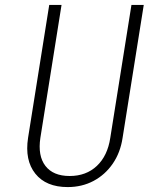

<svg xmlns="http://www.w3.org/2000/svg" viewBox="-20 -750 640 780"><path d="M255 10Q167 10 123.5 -44.5Q80 -99 94 -190L180 -730H230L144 -190Q133 -117 164.5 -76Q196 -35 263 -35Q330 -35 373.5 -76Q417 -117 428 -190L514 -730H564L478 -190Q469 -130 438 -85Q407 -40 360 -15Q313 10 255 10Z"/></svg>

Font: JetBrains Mono NL Thin
Style: Italic
Weight: 100
Italic angle: -9°
Monospace: yes
Designer: Philipp Nurullin, Konstantin Bulenkov
Foundry: JetBrains
Version: Version 2.305; ttfautohint (v1.8.4.7-5d5b)